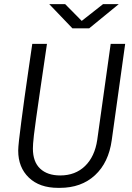

<svg xmlns="http://www.w3.org/2000/svg" viewBox="-20 -898 640 928"><path d="M261 10Q171 10 119.5 -39.5Q68 -89 68 -170Q68 -185 72 -221.5Q76 -258 83 -310.5Q90 -363 98.5 -426Q107 -489 117 -555.5Q127 -622 136 -686H207Q187 -552 174.5 -464.5Q162 -377 154.5 -325Q147 -273 144 -245.5Q141 -218 140 -204Q139 -190 139 -180Q139 -116 174 -83Q209 -50 271 -50Q344 -50 391 -95.5Q438 -141 450 -222L515 -686H585L520 -220Q505 -112 439 -51Q373 10 269 10ZM330 -761 218 -878H295L375 -797L478 -878H554L411 -761Z"/></svg>

Font: Chivo Mono Medium ExtraLight
Style: Italic
Weight: 250
Italic angle: -8.05°
Monospace: yes
Version: Version 1.008